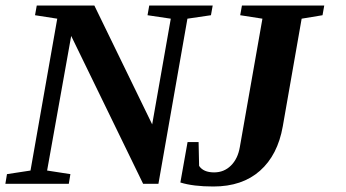

<svg xmlns="http://www.w3.org/2000/svg" viewBox="-29 -675 1271 705"><path d="M598.1 -606.4 512.7 -619.1 519 -654.8H752L745.6 -619.1L659.2 -606.4L552.7 0H496.6L232.4 -543L144 -48.8L229.5 -35.6L223.6 0H-9.3L-3.4 -35.6L83 -48.8L181.2 -606.4L99.6 -619.1L106 -654.8H317.4L529.8 -218.3ZM934.6 -606.4 853 -619.1 859.4 -654.8H1161.6L1155.3 -619.1L1078.6 -606.4L1009.3 -210.9Q990.7 -105.5 925.5 -47.9Q860.4 9.8 754.4 9.8Q680.2 9.8 633.3 -4.9L659.7 -153.3H700.2L702.1 -65.9Q717.8 -42 757.3 -42Q793.5 -42 818.8 -66.9Q844.2 -91.8 851.6 -134.8Z"/></svg>

Font: Tinos
Style: Bold Italic
Weight: 700
Italic angle: -16.333°
Designer: Steve Matteson
Foundry: Monotype Imaging Inc.
Version: Version 1.23